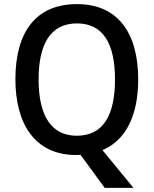

<svg xmlns="http://www.w3.org/2000/svg" viewBox="-20 -745 748 935"><path d="M653 -358C653 -587 552 -725 355 -725C153 -725 55 -587 55 -359C55 -144 148 10 352 10C358 10 366 9 372 9L490 170H630L479 -14C594 -62 653 -185 653 -358ZM168 -358C168 -532 227 -631 355 -631C482 -631 540 -533 540 -358C540 -183 482 -84 354 -84C228 -84 168 -184 168 -358Z"/></svg>

Font: Noto Sans Bengali SemiCondensed Medium
Style: Regular
Weight: 500
Width: 4
Designer: Joana Ranito - Universal Thirst; Jelle Bosma - Monotype Design Team
Foundry: Universal Thirst ehf.
Version: Version 3.000